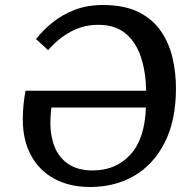

<svg xmlns="http://www.w3.org/2000/svg" viewBox="-20 -735 769 766"><path d="M340 11Q257 11 196.5 -22Q136 -55 103.5 -115.5Q71 -176 71 -258Q71 -289 74 -319Q77 -349 82 -373H563Q562 -447 542.5 -506.5Q523 -566 481.5 -601Q440 -636 372 -636Q313 -636 263 -609Q213 -582 172 -535L124 -579Q150 -613 188.5 -644.5Q227 -676 277.5 -695.5Q328 -715 390 -715Q477 -715 533.5 -686.5Q590 -658 622.5 -610Q655 -562 668.5 -503Q682 -444 682 -383Q682 -255 637.5 -167Q593 -79 516 -34Q439 11 340 11ZM350 -55Q442 -55 500 -118Q558 -181 562 -306H185Q181 -274 181 -242Q181 -191 198.5 -148Q216 -105 253.5 -80Q291 -55 350 -55Z"/></svg>

Font: Literata 7pt Medium
Style: Italic
Weight: 500
Italic angle: -2°
Designer: Latin by Veronika Burian and Jose Scaglione. Greek by Irene Vlachou. Cyrillic by Vera Evstafieva
Foundry: TypeTogether
Version: Version 3.002